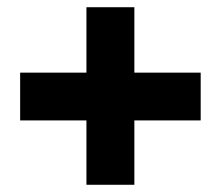

<svg xmlns="http://www.w3.org/2000/svg" viewBox="-20 -617 606 526"><path d="M216.8 -287.1H35.2V-418H216.8V-597.2H348.1V-418H529.8V-287.1H348.1V-110.8H216.8Z"/></svg>

Font: TypoPRO Open Sans
Style: Regular
Weight: 800
Foundry: Ascender Corporation
Version: Version 1.10